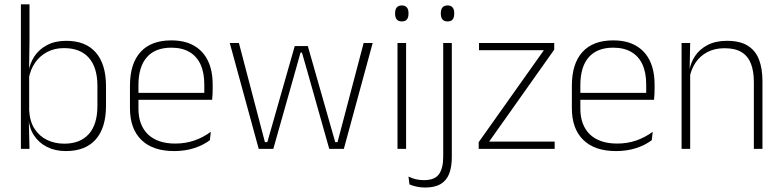

<svg xmlns="http://www.w3.org/2000/svg" viewBox="-20 -684 3592 882"><path d="M282.5 10Q234 10 196.5 -8.8Q159 -27.5 136.5 -61.5Q114 -95.5 111 -141H98L114 -177.5Q116.5 -126.5 138.8 -92.2Q161 -58 196.5 -41Q232 -24 275 -24Q348.5 -24 388 -68.2Q427.5 -112.5 427.5 -197.5V-289.5Q427.5 -374 388.2 -418.5Q349 -463 273.5 -463Q230.5 -463 196.8 -445.2Q163 -427.5 141.2 -396Q119.5 -364.5 112 -322.5L99.5 -354H111Q117 -393.5 138.5 -425.8Q160 -458 196.8 -477.2Q233.5 -496.5 284.5 -496.5Q373.5 -496.5 420.2 -442.8Q467 -389 467 -287.5V-199Q467 -97 419.8 -43.5Q372.5 10 282.5 10ZM76 0V-664H115.5V-497.5L113.5 -358.5L114 -347V-140L112.5 -126.5L115.5 0Z M780 10Q682 10 629.5 -41.2Q577 -92.5 577 -187V-290.5Q577 -391.5 625.5 -445Q674 -498.5 767 -498.5Q829 -498.5 871.2 -474.2Q913.5 -450 935.2 -404.8Q957 -359.5 957 -295.5V-278Q957 -265.5 956.5 -252.8Q956 -240 954.5 -225.5H918Q918.5 -245.5 918.5 -263.2Q918.5 -281 918.5 -296Q918.5 -350.5 901.2 -388Q884 -425.5 850.2 -445.2Q816.5 -465 767 -465Q693 -465 654.5 -421Q616 -377 616 -293V-245V-239V-184.5Q616 -147 627 -117.5Q638 -88 659.2 -67.2Q680.5 -46.5 712 -35.5Q743.5 -24.5 785 -24.5Q832 -24.5 872.5 -38.5Q913 -52.5 948.5 -78.5L944 -40Q913.5 -17 871.8 -3.5Q830 10 780 10ZM597 -225.5V-257.5H944.5V-225.5Z M1168.5 0 1035.5 -486.5H1077.5L1197 -31H1208L1334 -472.5H1394L1520 -31H1530.5L1650.5 -486.5H1692L1559.5 0H1492.5L1388.5 -368L1367 -442.5H1360.5L1339.5 -367.5L1235.5 0Z M1806 0V-486.5H1845.5V0ZM1826 -585.5Q1810.5 -585.5 1802.8 -594.5Q1795 -603.5 1795 -620.5V-624.5Q1795 -641 1802.8 -650Q1810.5 -659 1826 -659Q1841 -659 1848.8 -650Q1856.5 -641 1856.5 -624.5V-620.5Q1856.5 -603 1848.8 -594.2Q1841 -585.5 1826 -585.5Z M2016 -22.5V-486.5H2055.5V-22.5ZM2036 -585.5Q2020.5 -585.5 2012.8 -594.5Q2005 -603.5 2005 -620.5V-624.5Q2005 -641 2012.8 -650Q2020.5 -659 2036 -659Q2051.5 -659 2059 -650Q2066.5 -641 2066.5 -624.5V-620.5Q2066.5 -603 2059 -594.2Q2051.5 -585.5 2036 -585.5ZM1932.5 177.5Q1912 177.5 1893 173.2Q1874 169 1861 163L1856.5 127Q1873 135.5 1890.8 139.5Q1908.5 143.5 1927.5 143.5Q1977 143.5 1996.5 116.2Q2016 89 2016 36V-150.5H2055.5V38Q2055.5 82.5 2043.5 113.8Q2031.5 145 2004.5 161.2Q1977.5 177.5 1932.5 177.5Z M2528 -33.5V0H2179V-31L2478.5 -453.5H2180.5V-486.5H2526V-456L2227 -33.5Z M2810 10Q2712 10 2659.5 -41.2Q2607 -92.5 2607 -187V-290.5Q2607 -391.5 2655.5 -445Q2704 -498.5 2797 -498.5Q2859 -498.5 2901.2 -474.2Q2943.5 -450 2965.2 -404.8Q2987 -359.5 2987 -295.5V-278Q2987 -265.5 2986.5 -252.8Q2986 -240 2984.5 -225.5H2948Q2948.5 -245.5 2948.5 -263.2Q2948.5 -281 2948.5 -296Q2948.5 -350.5 2931.2 -388Q2914 -425.5 2880.2 -445.2Q2846.5 -465 2797 -465Q2723 -465 2684.5 -421Q2646 -377 2646 -293V-245V-239V-184.5Q2646 -147 2657 -117.5Q2668 -88 2689.2 -67.2Q2710.5 -46.5 2742 -35.5Q2773.5 -24.5 2815 -24.5Q2862 -24.5 2902.5 -38.5Q2943 -52.5 2978.5 -78.5L2974 -40Q2943.5 -17 2901.8 -3.5Q2860 10 2810 10ZM2627 -225.5V-257.5H2974.5V-225.5Z M3443 0V-308Q3443 -356 3430 -390.5Q3417 -425 3387.5 -443.8Q3358 -462.5 3308.5 -462.5Q3263 -462.5 3229 -444.5Q3195 -426.5 3174.5 -395.2Q3154 -364 3147 -324L3136 -356H3146Q3151.5 -394 3172.5 -426Q3193.5 -458 3230.5 -477.2Q3267.5 -496.5 3319.5 -496.5Q3379 -496.5 3414.8 -474.2Q3450.5 -452 3466.5 -410.8Q3482.5 -369.5 3482.5 -311.5V0ZM3111 0V-486.5H3150.5L3148 -362.5L3150.5 -361V0Z"/></svg>

Font: Anek Gujarati ExtraLight
Style: Regular
Weight: 250
Version: Version 1.003